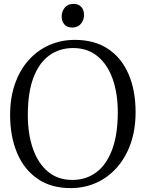

<svg xmlns="http://www.w3.org/2000/svg" viewBox="-20 -956 749 987"><path d="M347.5 11Q245 12 174.5 -36Q104 -84 68 -169.2Q32 -254.5 32 -365Q32 -455 57.5 -526.5Q83 -598 128.5 -648.2Q174 -698.5 234.5 -724.8Q295 -751 364.5 -751Q465.5 -751 535 -705Q604.5 -659 640.8 -575.2Q677 -491.5 677 -379Q677 -290 651.8 -218.2Q626.5 -146.5 581.5 -95.5Q536.5 -44.5 476.8 -17.2Q417 10 347.5 11ZM352.5 -31Q422 -31 474.5 -69.8Q527 -108.5 556.2 -186Q585.5 -263.5 585.5 -379Q585.5 -475.5 559.2 -550Q533 -624.5 481.5 -666.8Q430 -709 355.5 -709Q286 -709 233.5 -671.2Q181 -633.5 152 -557.2Q123 -481 123 -365Q123 -266.5 149.5 -191Q176 -115.5 227 -73.2Q278 -31 352.5 -31ZM350.5 -814.5Q325.5 -814.5 311.2 -830.2Q297 -846 297 -871.5Q297 -897 312.8 -916.5Q328.5 -936 357.5 -936H358.5Q383.5 -936 397.8 -920.5Q412 -905 412 -879.5Q412 -854 396.2 -834.2Q380.5 -814.5 351.5 -814.5Z"/></svg>

Font: Merriweather 48pt Light
Style: Regular
Weight: 300
Version: Version 2.100